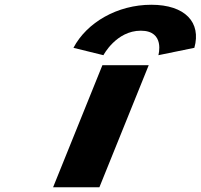

<svg xmlns="http://www.w3.org/2000/svg" viewBox="-20 -787 844 807"><path d="M410.4 -513H605.1L397.8 0H203.2ZM414.7 -555C414.7 -555 468.4 -658 571.8 -658C675.2 -658 645.7 -555 645.7 -555L796.9 -586C826.9 -693 757.8 -767 615.9 -767C474 -767 345.1 -693 288.7 -586Z"/></svg>

Font: Hussar
Style: BdWideOblFour
Weight: 700
Foundry: Cannot Into Space Fonts
Version: Version 2.00